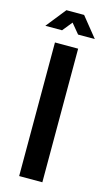

<svg xmlns="http://www.w3.org/2000/svg" viewBox="-133 -736 429 776"><g transform="rotate(15 81.5 -348.5)"><path d="M44 -697 -22 -614H48L81 -655L115 -614H185L118 -697ZM33 -559V0H130V-559Z"/></g></svg>

Font: Modon Arabic
Style: Bold
Weight: 700
Designer: Ahmedzaza
Foundry: Ahmedzaza
Version: Version 2.010